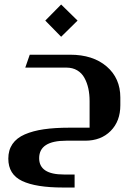

<svg xmlns="http://www.w3.org/2000/svg" viewBox="-20 -628 593 857"><path d="M252.9 -607.9 326.2 -536.1 252.9 -463.9 182.1 -536.1ZM359.9 0H275.9Q154.8 0 154.8 78.1Q154.8 150.9 265.1 150.9H313V209H261.2Q140.1 209 78.6 179.7Q17.1 150.4 17.1 80.1Q17.1 42 35.6 14.9Q54.2 -12.2 90.6 -28.1Q127 -43.9 175.8 -51Q224.6 -58.1 290 -58.1H379.9V-176.8Q379.9 -207 374.3 -232.9Q368.7 -258.8 356.9 -280.3Q345.2 -301.8 324.7 -314Q304.2 -326.2 276.9 -326.2H92.8L112.8 -383.8H293Q395 -383.8 456.1 -331.3Q517.1 -278.8 517.1 -192.9V-158.2Q517.1 -86.9 473.9 -43.5Q430.7 0 359.9 0Z"/></svg>

Font: Wesal
Style: Regular
Weight: 700
Designer: Ahmed zaza
Foundry: Ahmed zaza
Version: Version 2.01